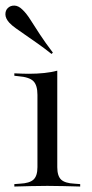

<svg xmlns="http://www.w3.org/2000/svg" viewBox="-21 -683 337 703"><path d="M116.1 -206.5V-335.5Q116.1 -371 101.2 -385.9Q86.3 -400.8 46 -404L31.5 -405.6V-414.5Q50.8 -413.7 61.7 -413.3Q72.6 -412.9 84.7 -412.9Q114.5 -412.9 141.1 -415.7Q167.7 -418.5 188.7 -424.2V-414.5V-206.5ZM152.4 -2.4Q121 -2.4 92.3 -1.6Q63.7 -0.8 31.5 0V-8.9L52.4 -10.5Q87.1 -12.1 101.6 -25.4Q116.1 -38.7 116.1 -71V-206.5H188.7V-71Q188.7 -38.7 202.8 -25.4Q216.9 -12.1 251.6 -10.5L272.6 -8.9V0Q240.3 -0.8 211.7 -1.6Q183.1 -2.4 152.4 -2.4ZM167.7 -485.5Q140.3 -507.3 116.1 -524.2Q91.9 -541.1 72.2 -554.8Q52.4 -568.5 37.1 -579.4Q21.8 -590.3 12.9 -600Q-0.8 -615.3 -1.2 -629.8Q-1.6 -644.4 7.3 -653.2Q16.9 -662.9 31.9 -662.5Q46.8 -662.1 61.3 -647.6Q75.8 -633.9 90.3 -610.9Q104.8 -587.9 124.6 -557.7Q144.4 -527.4 172.6 -490.3Z"/></svg>

Font: Playfair 144pt SemiExpanded Light
Style: Regular
Weight: 300
Width: 6
Designer: Claus Eggers Sørensen
Foundry: Claus Eggers Sørensen
Version: Version 2.203